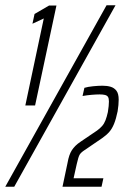

<svg xmlns="http://www.w3.org/2000/svg" viewBox="-29 -708 473 728"><path d="M67 -308 137 -638 94 -618 102 -655 157 -687H185L104 -308ZM-9 0 375 -688H409L25 0ZM208 0 227 -90Q230 -107 234 -118.5Q238 -130 243.5 -138.5Q249 -147 257 -155Q265 -163 277 -171L339 -213Q350 -221 358 -230Q366 -239 371 -252Q376 -265 380 -283Q382 -296 383 -305.5Q384 -315 384 -323Q384 -335 380.5 -340.5Q377 -346 369 -348Q361 -350 349 -350Q336 -350 318.5 -348.5Q301 -347 284 -344L291 -375Q304 -379 324 -381Q344 -383 360 -383Q377 -383 390.5 -379Q404 -375 412.5 -364Q421 -353 421 -330Q421 -321 420 -309.5Q419 -298 417 -286Q411 -257 403.5 -238.5Q396 -220 385.5 -208Q375 -196 358 -184L292 -139Q278 -130 273 -121.5Q268 -113 262 -86L250 -32H363L356 0Z"/></svg>

Font: Saira UltraCondensed Light
Style: Italic
Weight: 300
Width: 1
Italic angle: -12°
Designer: Hector Gatti with collaboration of the Omnibus-Type team
Foundry: Omnibus-Type
Version: Version 1.101